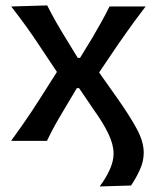

<svg xmlns="http://www.w3.org/2000/svg" viewBox="-20 -521 582 710"><path d="M348.5 168.5Q371.5 138 385.8 106.5Q400 75 400 47Q400 13.5 380.5 -27Q361 -67.5 329.5 -111L272.5 -195H264L216.5 -115Q197.5 -83.5 183.2 -57.8Q169 -32 153.5 0H21Q45.5 -34 63.2 -59.2Q81 -84.5 95.8 -107Q110.5 -129.5 127 -155L190.5 -255L128.5 -348Q103.5 -386 80.5 -418.2Q57.5 -450.5 21.5 -497L154.5 -501Q171.5 -467.5 187 -440.2Q202.5 -413 221 -383L267.5 -307H276L322.5 -383Q340 -413 354.5 -439Q369 -465 385 -497H518.5Q493.5 -464.5 476.5 -441.2Q459.5 -418 445 -397.2Q430.5 -376.5 413 -351.5L346.5 -253L416.5 -154Q461 -90.5 486.2 -43.8Q511.5 3 511.5 44Q511.5 75.5 497 107.2Q482.5 139 464.5 165Z"/></svg>

Font: Commissioner Flair Medium
Style: Regular
Weight: 500
Designer: Kostas Bartsokas
Foundry: Kostas Bartsokas
Version: Version 1.000; ttfautohint (v1.8.3)